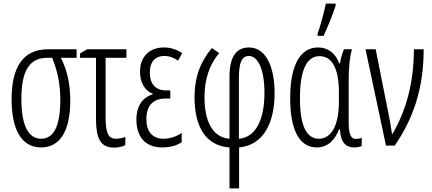

<svg xmlns="http://www.w3.org/2000/svg" viewBox="-20 -804 2385 1060"><path d="M368 -248C368 -342 350 -418 316 -485H403V-532H246C107 -532 44 -434 44 -256C44 -85 101 10 207 10C308 10 368 -76 368 -248ZM98 -257C98 -406 138 -485 241 -485H268C298 -411 313 -339 313 -252C313 -111 278 -38 207 -38C137 -38 98 -111 98 -257Z M678 -532H461L422 -509V-485H510V-147C510 -42 534 11 609 11C632 11 660 5 672 -3V-48C656 -42 636 -38 620 -38C578 -38 563 -72 563 -152V-485H678Z M920 -305H897C836 -305 807 -343 807 -405C807 -461 836 -495 887 -495C915 -495 942 -485 963 -469L986 -511C955 -531 922 -542 885 -542C806 -542 753 -492 753 -408C753 -351 777 -305 823 -286V-283C768 -267 733 -219 733 -144C733 -54 778 10 875 10C923 10 956 -2 983 -18V-70C959 -53 921 -38 882 -38C822 -38 788 -78 788 -146C788 -221 825 -260 894 -260H920Z M1150 -539C1087 -464 1054 -380 1054 -267C1054 -106 1115 1 1247 10V236H1300V10C1439 -3 1496 -132 1496 -290C1496 -431 1450 -542 1355 -542C1281 -542 1247 -486 1247 -380V-38C1152 -46 1109 -136 1109 -267C1109 -367 1136 -446 1190 -511ZM1354 -495C1403 -495 1440 -424 1440 -291C1440 -138 1389 -45 1299 -38V-374C1299 -449 1311 -495 1354 -495Z M1733 -606H1766C1789 -654 1817 -722 1833 -773V-784H1779C1772 -748 1746 -650 1733 -617ZM1729 10C1792 10 1832 -36 1852 -90H1856C1862 -18 1887 10 1937 10C1953 10 1969 6 1977 2V-43C1968 -39 1955 -37 1945 -37C1918 -37 1905 -61 1905 -128V-358C1905 -441 1912 -494 1923 -532H1879C1869 -508 1861 -481 1857 -454H1853C1832 -510 1791 -542 1736 -542C1642 -542 1582 -452 1582 -262C1582 -84 1634 10 1729 10ZM1741 -38C1672 -38 1636 -109 1636 -262C1636 -410 1670 -494 1744 -494C1814 -494 1851 -425 1851 -293V-239C1851 -124 1815 -38 1741 -38Z M1998 -532 2111 0H2159C2264 -152 2319 -320 2319 -532H2265C2265 -342 2220 -191 2147 -65H2144C2140 -98 2131 -147 2124 -180L2054 -532Z"/></svg>

Font: Noto Sans Display Condensed Light
Style: Regular
Weight: 300
Width: 3
Designer: Monotype Design Team
Foundry: Monotype Imaging Inc.
Version: Version 1.900